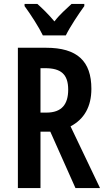

<svg xmlns="http://www.w3.org/2000/svg" viewBox="-20 -1023 536 977"><path d="M198 -843H315C336 -886 380 -952 409 -992V-1003H344C315 -975 287 -953 257 -914C228 -949 193 -983 170 -1003H105V-992C136 -950 179 -883 198 -843ZM214 -780H71V-66H186V-353H236L364 -66H489L339 -380C409 -417 445 -481 445 -571C445 -712 373 -780 214 -780ZM210 -676C289 -676 327 -646 327 -567C327 -493 295 -450 216 -450H186V-676Z"/></svg>

Font: Noto Sans Malayalam UI ExtraCondensed SemiBold
Style: Regular
Weight: 600
Width: 2
Designer: Jelle Bosma - Monotype Design Team
Foundry: Monotype Imaging Inc.
Version: Version 2.104